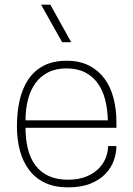

<svg xmlns="http://www.w3.org/2000/svg" viewBox="-20 -800 575 828"><path d="M273 8Q216 8 174.5 -11.5Q133 -31 106 -66.5Q79 -102 66 -150Q53 -198 53 -255Q53 -315 64.5 -366.5Q76 -418 101.5 -456.5Q127 -495 168 -516.5Q209 -538 268 -538Q324 -538 364.5 -517Q405 -496 431 -460.5Q457 -425 469.5 -377Q482 -329 482 -275V-249H90Q90 -200 100 -159Q110 -118 132 -88Q154 -58 189 -41.5Q224 -25 273 -25Q318 -25 350.5 -38Q383 -51 404 -71.5Q425 -92 435.5 -118Q446 -144 446 -170H482Q482 -140 471 -108.5Q460 -77 435.5 -51Q411 -25 371 -8.5Q331 8 273 8ZM445 -281Q444 -329 433.5 -370Q423 -411 401.5 -441Q380 -471 346.5 -488Q313 -505 267 -505Q221 -505 187.5 -488Q154 -471 132.5 -441Q111 -411 100.5 -370Q90 -329 90 -281ZM287 -618H248L157 -780H197Z"/></svg>

Font: Tanohe Sans ExtraLight
Style: Regular
Weight: 250
Designer: Village Type and Design LLC & Cristiano Sobral
Foundry: Cooper Hewitt Smithsonian Design Museum
Version: Version 1.00;May 30, 2020;FontCreator 12.0.0.2522 64-bit; tt